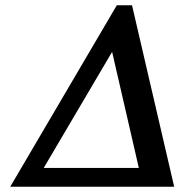

<svg xmlns="http://www.w3.org/2000/svg" viewBox="-20 -713 727 733"><path d="M19 0H483H645L484 -693H426ZM147 -72 408 -515 510 -72Z"/></svg>

Font: KpSans
Style: BoldItalic
Weight: 700
Italic angle: -11°
Version: Version 0.66